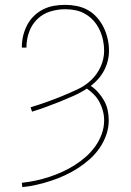

<svg xmlns="http://www.w3.org/2000/svg" viewBox="-20 -548 540 791"><path d="M72 223 70 205Q99 202 127 196Q155 190 182.5 181Q210 172 236.5 160Q263 148 287.5 132.5Q312 117 333.5 98Q355 79 372 55.5Q389 32 399 4.5Q409 -23 409 -52Q409 -72 404 -91Q399 -110 390 -127Q381 -144 367.5 -158Q354 -172 338 -183Q312 -166 284 -153.5Q256 -141 227.5 -129.5Q199 -118 170 -107.5Q141 -97 112 -88L106 -106Q139 -116 171.5 -127.5Q204 -139 235.5 -152Q267 -165 298.5 -179.5Q330 -194 355 -217.5Q380 -241 394.5 -273Q409 -305 409 -339Q409 -361 404.5 -382.5Q400 -404 390.5 -424.5Q381 -445 366.5 -461.5Q352 -478 333 -489.5Q314 -501 292.5 -505.5Q271 -510 249 -510Q217 -510 186.5 -500.5Q156 -491 133.5 -469Q111 -447 100 -416.5Q89 -386 89 -354V-352H70V-354Q70 -378 75.5 -401Q81 -424 92 -445Q103 -466 120 -482.5Q137 -499 158 -509.5Q179 -520 202 -524Q225 -528 249 -528Q273 -528 297.5 -523Q322 -518 343 -506Q364 -494 380.5 -475Q397 -456 407.5 -434Q418 -412 423.5 -388Q429 -364 429 -339Q429 -318 424 -297.5Q419 -277 409 -258Q399 -239 385 -223Q371 -207 354 -194Q371 -183 385 -167Q399 -151 409 -133Q419 -115 423.5 -94.5Q428 -74 428 -53Q428 -22 418 7Q408 36 390.5 61.5Q373 87 350 107.5Q327 128 301.5 144.5Q276 161 248 174Q220 187 191 196.5Q162 206 132 213Q102 220 72 223Z"/></svg>

Font: Iosevka SS18 Thin
Style: Regular
Weight: 100
Monospace: yes
Designer: Belleve Invis
Foundry: Belleve Invis
Version: Version 25.1.1; ttfautohint (v1.8.4)